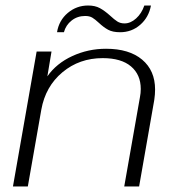

<svg xmlns="http://www.w3.org/2000/svg" viewBox="-20 -677 628 697"><path d="M113 -490H167L152 -400Q185 -447 242.5 -473.5Q300 -500 365 -500Q449 -500 496 -460.5Q543 -421 543 -352Q543 -334 540 -314L485 0H431L488 -324Q491 -339 491 -354Q491 -406 455.5 -436Q420 -466 353 -466Q268 -466 206.5 -414.5Q145 -363 130 -279L81 0H27ZM300 -657Q325 -657 342.5 -647.5Q360 -638 380 -620Q395 -606 406 -599Q417 -592 432 -592Q454 -592 474 -610Q494 -628 504 -657H528Q520 -614 489 -587Q458 -560 416 -560Q389 -560 372.5 -569Q356 -578 339 -594Q325 -607 315 -613Q305 -619 289 -619Q261 -619 240 -602.5Q219 -586 212 -560H187Q194 -603 226 -630Q258 -657 300 -657Z"/></svg>

Font: Fahkwang ExtraLight
Style: Italic
Weight: 275
Italic angle: -10°
Designer: Suppakit Chalermlarp | Katatrad Co.,Ltd.
Foundry: Cadson Demak Co.,Ltd.
Version: Version 1.000; ttfautohint (v1.6)